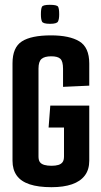

<svg xmlns="http://www.w3.org/2000/svg" viewBox="-20 -772 420 798"><path d="M194 6Q139 6 103 -6Q67 -18 49.5 -42.5Q32 -67 32 -104V-509Q32 -575 71 -600Q110 -625 192 -625Q269 -625 310 -600Q351 -575 351 -508V-416L242 -411V-486Q242 -517 231 -527.5Q220 -538 193 -538Q165 -538 152.5 -527Q140 -516 140 -487V-122Q140 -106 146 -98Q152 -90 164.5 -86.5Q177 -83 194 -83Q211 -83 222.5 -86.5Q234 -90 240 -98Q246 -106 246 -122V-242H182L189 -333H351V-104Q351 -67 332.5 -42.5Q314 -18 279 -6Q244 6 194 6ZM188 -673Q159 -673 154.5 -682.5Q150 -692 150 -712Q150 -736 154.5 -744Q159 -752 187 -752Q217 -752 221.5 -744Q226 -736 226 -712Q226 -692 221 -682.5Q216 -673 188 -673Z"/></svg>

Font: Smooch Sans
Style: Bold
Weight: 700
Designer: Robert E. Leuschke
Foundry: Robert E. Leuschke
Version: Version 1.010